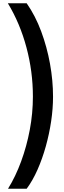

<svg xmlns="http://www.w3.org/2000/svg" viewBox="-20 -792 389 1173"><path d="M304 -201Q304 -129 292.5 -51.5Q281 26 260 101.5Q239 177 209.5 244Q180 311 143 361H29Q75 287 109 194.5Q143 102 162 1Q181 -100 181 -202Q181 -355 141.5 -502.5Q102 -650 28 -772H143Q196 -696 231.5 -600.5Q267 -505 285.5 -402.5Q304 -300 304 -201Z"/></svg>

Font: Noto Sans Telugu ExtraCondensed
Style: Bold
Weight: 700
Width: 2
Designer: Jelle Bosma - Monotype Design Team
Foundry: Monotype Imaging Inc.
Version: Version 2.005; ttfautohint (v1.8.4.7-5d5b)